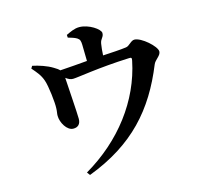

<svg xmlns="http://www.w3.org/2000/svg" viewBox="-120 -944 1241 1151"><g transform="rotate(-15 500.0 -368.5)"><path d="M384 -762C404 -756 423 -751 438 -742C454 -732 456 -721 457 -699L459 -597C408 -593 345 -587 290 -584C283 -592 273 -599 256 -609C222 -630 173 -646 134 -654L125 -639C151 -609 172 -586 185 -548C198 -512 210 -406 208 -371C208 -352 203 -335 204 -324C204 -284 236 -225 277 -226C304 -226 322 -242 322 -275C322 -312 310 -478 307 -533C323 -521 336 -515 351 -515C381 -515 512 -540 707 -548C722 -549 725 -545 721 -528C673 -292 515 -85 286 49L300 68C590 -42 743 -218 846 -472C856 -498 893 -514 893 -540C893 -572 809 -647 766 -647C744 -647 727 -617 706 -615C671 -610 614 -607 561 -604C562 -629 565 -657 568 -675C573 -706 592 -708 592 -735C592 -759 525 -805 466 -805C435 -805 407 -790 383 -779Z"/></g></svg>

Font: Noto Serif CJK HK
Style: Bold
Weight: 700
Designer: Ryoko NISHIZUKA 西塚涼子 (kana & ideographs); Frank Grießhammer (Latin, Greek & Cyrillic); Wenlong ZHANG 张文龙 (bopomofo); San
Foundry: Adobe
Version: Version 2.001;hotconv 1.1.0;makeotfexe 2.6.0